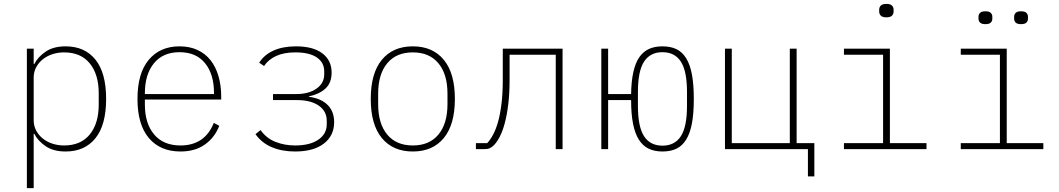

<svg xmlns="http://www.w3.org/2000/svg" viewBox="-20 -766 5440 986"><path d="M118 -516H153V-437H156Q174 -473 214 -500.5Q254 -528 317 -528Q415 -528 470 -460Q525 -392 525 -258Q525 -124 470 -56Q415 12 317 12Q254 12 214 -15.5Q174 -43 156 -79H153V200H118ZM309 -19Q395 -19 441 -75.5Q487 -132 487 -229V-287Q487 -384 441 -440.5Q395 -497 309 -497Q278 -497 250 -488Q222 -479 200.5 -462Q179 -445 166 -421Q153 -397 153 -368V-148Q153 -119 166 -95Q179 -71 200.5 -54Q222 -37 250 -28Q278 -19 309 -19Z M907 12Q803 12 744.5 -57Q686 -126 686 -258Q686 -390 744 -459Q802 -528 902 -528Q954 -528 994 -509.5Q1034 -491 1061 -457Q1088 -423 1102 -375Q1116 -327 1116 -269V-255H724V-229Q724 -132 771.5 -75.5Q819 -19 907 -19Q969 -19 1012 -48Q1055 -77 1078 -135L1106 -120Q1083 -60 1032.5 -24Q982 12 907 12ZM902 -498Q817 -498 770.5 -441Q724 -384 724 -287V-283H1079V-288Q1079 -385 1033 -441.5Q987 -498 902 -498Z M1496 12Q1428 12 1376 -10Q1324 -32 1292 -77L1318 -98Q1348 -56 1394.5 -37.5Q1441 -19 1496 -19Q1571 -19 1614.5 -48.5Q1658 -78 1658 -128V-146Q1658 -195 1617 -223.5Q1576 -252 1505 -252H1382V-283H1501Q1566 -283 1605.5 -311Q1645 -339 1645 -384V-400Q1645 -445 1607 -471Q1569 -497 1497 -497Q1438 -497 1398 -478.5Q1358 -460 1336 -427L1311 -444Q1337 -485 1385 -506.5Q1433 -528 1500 -528Q1588 -528 1635.5 -492Q1683 -456 1683 -393Q1683 -340 1651 -311Q1619 -282 1566 -271V-269Q1628 -261 1662 -227.5Q1696 -194 1696 -139Q1696 -69 1643 -28.5Q1590 12 1496 12Z M2100 12Q1998 12 1941 -57Q1884 -126 1884 -258Q1884 -390 1941 -459Q1998 -528 2100 -528Q2202 -528 2259 -459Q2316 -390 2316 -258Q2316 -126 2259 -57Q2202 12 2100 12ZM2100 -19Q2185 -19 2231.5 -75Q2278 -131 2278 -231V-285Q2278 -385 2231.5 -441Q2185 -497 2100 -497Q2015 -497 1968.5 -441Q1922 -385 1922 -285V-231Q1922 -131 1968.5 -75Q2015 -19 2100 -19Z M2424 -31H2482Q2498 -48 2512.5 -75Q2527 -102 2538 -141.5Q2549 -181 2555.5 -234Q2562 -287 2562 -358V-516H2869V0H2834V-485H2597V-358Q2597 -286 2590 -229.5Q2583 -173 2571.5 -131Q2560 -89 2545 -61Q2530 -33 2514 -18Q2504 -9 2494 -4.5Q2484 0 2464 0H2424Z M3382 12Q3341 12 3311 -2.5Q3281 -17 3261 -48.5Q3241 -80 3231 -130Q3221 -180 3221 -252H3103V0H3068V-516H3103V-283H3221Q3222 -349 3232.5 -396Q3243 -443 3263 -472Q3283 -501 3312.5 -514.5Q3342 -528 3382 -528Q3424 -528 3454 -513.5Q3484 -499 3504 -466.5Q3524 -434 3533.5 -382.5Q3543 -331 3543 -258Q3543 -184 3533.5 -133Q3524 -82 3504 -49.5Q3484 -17 3454 -2.5Q3424 12 3382 12ZM3382 -18Q3445 -18 3476.5 -66.5Q3508 -115 3508 -222V-294Q3508 -401 3476.5 -449.5Q3445 -498 3382 -498Q3319 -498 3287.5 -449.5Q3256 -401 3256 -294V-222Q3256 -115 3287.5 -66.5Q3319 -18 3382 -18Z M4129 0H3703V-516H3738V-31H4036V-516H4071V-31H4162V140H4129Z M4532 -677Q4512 -677 4503.5 -685.5Q4495 -694 4495 -707V-716Q4495 -729 4503.5 -737.5Q4512 -746 4532 -746Q4552 -746 4560.5 -737.5Q4569 -729 4569 -716V-707Q4569 -694 4560.5 -685.5Q4552 -677 4532 -677ZM4314 -31H4515V-485H4314V-516H4550V-31H4738V0H4314Z M4914 -31H5115V-485H4914V-516H5150V-31H5338V0H4914ZM5041 -642Q5021 -642 5013 -650Q5005 -658 5005 -670V-680Q5005 -692 5013 -700Q5021 -708 5041 -708Q5060 -708 5068 -700Q5076 -692 5076 -680V-670Q5076 -658 5068 -650Q5060 -642 5041 -642ZM5223 -642Q5204 -642 5196 -650Q5188 -658 5188 -670V-680Q5188 -692 5196 -700Q5204 -708 5223 -708Q5243 -708 5251 -700Q5259 -692 5259 -680V-670Q5259 -658 5251 -650Q5243 -642 5223 -642Z"/></svg>

Font: IBM Plex Mono ExtraLight
Style: Regular
Weight: 200
Monospace: yes
Designer: Mike Abbink, Paul van der Laan, Pieter van Rosmalen
Foundry: Bold Monday
Version: Version 2.3